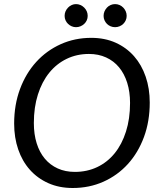

<svg xmlns="http://www.w3.org/2000/svg" viewBox="-20 -909 786 936"><path d="M710 -409Q710 -317.5 681.8 -241Q653.5 -164.5 603.2 -109.2Q553 -54 484.2 -23.2Q415.5 7.5 334.5 7.5Q268.5 7.5 215.8 -16Q163 -39.5 125.8 -81.2Q88.5 -123 68.8 -180.5Q49 -238 49 -306.5Q49 -398 77.5 -474.8Q106 -551.5 156.5 -607Q207 -662.5 275.8 -693.5Q344.5 -724.5 425 -724.5Q491 -724.5 543.8 -700.8Q596.5 -677 633.5 -635Q670.5 -593 690.2 -535.2Q710 -477.5 710 -409ZM614 -407Q614 -461.5 600 -505.8Q586 -550 560.2 -581Q534.5 -612 497.2 -629Q460 -646 413.5 -646Q354.5 -646 305.2 -622.2Q256 -598.5 220.2 -554.5Q184.5 -510.5 164.8 -448.2Q145 -386 145 -309Q145 -254.5 158.8 -210.5Q172.5 -166.5 198.5 -135.5Q224.5 -104.5 261.5 -87.8Q298.5 -71 345 -71Q404.5 -71 454 -94.5Q503.5 -118 539 -161.8Q574.5 -205.5 594.2 -267.8Q614 -330 614 -407ZM407.5 -831.5Q407.5 -820 403 -810Q398.5 -800 390.5 -792.5Q382.5 -785 372.2 -780.8Q362 -776.5 350.5 -776.5Q339.5 -776.5 329.5 -780.8Q319.5 -785 311.8 -792.5Q304 -800 299.5 -810Q295 -820 295 -831.5Q295 -843.5 299.5 -853.8Q304 -864 311.8 -872Q319.5 -880 329.5 -884.5Q339.5 -889 350.5 -889Q362 -889 372.2 -884.5Q382.5 -880 390.5 -872Q398.5 -864 403 -853.8Q407.5 -843.5 407.5 -831.5ZM597.5 -831.5Q597.5 -820 593 -810Q588.5 -800 580.8 -792.5Q573 -785 562.8 -780.8Q552.5 -776.5 541 -776.5Q529.5 -776.5 519.2 -780.8Q509 -785 501.5 -792.5Q494 -800 489.5 -810Q485 -820 485 -831.5Q485 -843.5 489.5 -853.8Q494 -864 501.5 -872Q509 -880 519.2 -884.5Q529.5 -889 541 -889Q552.5 -889 562.8 -884.5Q573 -880 580.8 -872Q588.5 -864 593 -853.8Q597.5 -843.5 597.5 -831.5Z"/></svg>

Font: Lato 2
Style: Italic
Weight: 400
Italic angle: -7°
Designer: Lukasz Dziedzic with Adam Twardoch and Botio Nikoltchev
Foundry: tyPoland Lukasz Dziedzic
Version: Version 2.015; 2015-08-06; http://www.latofonts.com/